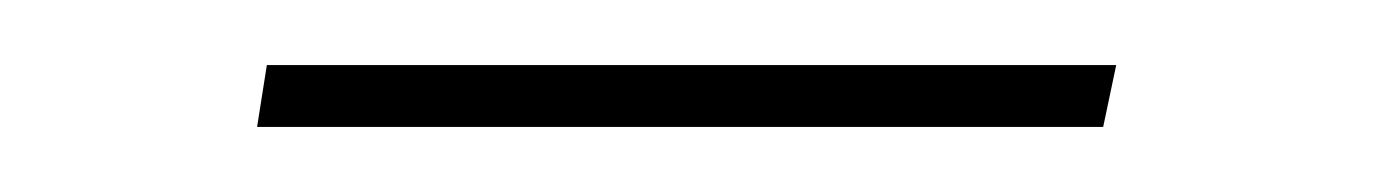

<svg xmlns="http://www.w3.org/2000/svg" viewBox="-20 -293 424 59"><path d="M59 -254 62 -273H323L319 -254Z"/></svg>

Font: Georama Extended Thin
Style: Italic
Weight: 100
Width: 7
Italic angle: -9°
Designer: Jean-Baptiste Levee
Foundry: Production Type
Version: Version 1.000